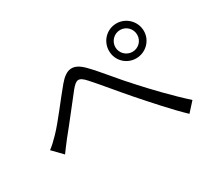

<svg xmlns="http://www.w3.org/2000/svg" viewBox="-132 -941 1265 1150"><g transform="rotate(-30 500.0 -366.0)"><path d="M50 -251 115 -184C130 -205 153 -235 173 -261C225 -324 310 -435 358 -495C394 -538 413 -546 456 -498C503 -447 580 -351 645 -277C714 -199 806 -94 882 -22L939 -85C850 -165 748 -272 689 -338C624 -407 548 -506 489 -566C424 -633 374 -623 318 -556C259 -486 174 -370 120 -315C94 -288 74 -269 50 -251ZM697 -589C697 -631 731 -665 773 -665C815 -665 848 -631 848 -589C848 -548 815 -514 773 -514C731 -514 697 -548 697 -589ZM653 -589C653 -522 706 -469 773 -469C839 -469 894 -522 894 -589C894 -656 839 -710 773 -710C706 -710 653 -656 653 -589Z"/></g></svg>

Font: Noto Sans JP DemiLight
Style: Regular
Weight: 350
Designer: Ryoko NISHIZUKA 西塚涼子 (kana, bopomofo & ideographs); Paul D. Hunt (Latin, Greek & Cyrillic); Sandoll Communications 산돌커뮤니
Foundry: Adobe
Version: Version 2.004;hotconv 1.0.118;makeotfexe 2.5.65603